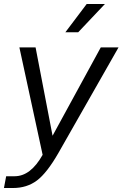

<svg xmlns="http://www.w3.org/2000/svg" viewBox="-40 -756 620 972"><path d="M-20 195.8 -8.8 136.2H34.2Q115.2 136.2 175.8 27.8L58.1 -516.1H140.1L226.1 -68.8L470.2 -516.1H560.1L255.9 18.1Q197.8 119.6 147 157.7Q96.2 195.8 25.9 195.8ZM356 -592.8H291L398.9 -735.8H491.2Z"/></svg>

Font: Creato Display
Style: Italic
Weight: 400
Italic angle: -10°
Version: Version 1.000